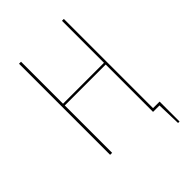

<svg xmlns="http://www.w3.org/2000/svg" viewBox="-238 -780 1015 1015"><g transform="rotate(-45 269.5 -273.0)"><path d="M486 -14V135H475L471 0H423V-354H117V0H102V-681H117V-367H423V-681H437V-14Z"/></g></svg>

Font: Fira Sans Compressed Hair
Style: Regular
Weight: 100
Width: 1
Designer: bBox Type GmbH & Carrois Corporate GbR & Edenspiekermann AG
Foundry: bBox Type GmbH & Carrois Corporate GbR & Edenspiekermann AG
Version: Version 4.301